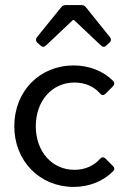

<svg xmlns="http://www.w3.org/2000/svg" viewBox="-20 -735 503 767"><path d="M224.6 -706.1 127.9 -586.9C122.1 -579.1 122.1 -571.3 128.9 -564.5L142.6 -552.7C149.4 -545.9 157.2 -546.9 164.1 -553.7L271.5 -655.3H275.4L382.8 -553.7C389.6 -546.9 397.5 -545.9 404.3 -552.7L418 -565.4C424.8 -572.3 424.8 -579.1 418.9 -586.9L323.2 -706.1C318.4 -712.9 311.5 -714.8 303.7 -714.8H244.1C236.3 -714.8 229.5 -712.9 224.6 -706.1ZM274.4 11.7C336.9 11.7 393.6 -11.7 432.6 -51.8C438.5 -57.6 438.5 -64.5 430.7 -72.3L401.4 -101.6C394.5 -108.4 386.7 -108.4 379.9 -100.6C354.5 -72.3 319.3 -56.6 277.3 -56.6C188.5 -56.6 123 -128.9 123 -230.5C123 -333 188.5 -405.3 277.3 -405.3C320.3 -405.3 355.5 -389.6 379.9 -361.3C386.7 -353.5 394.5 -353.5 401.4 -360.4L430.7 -389.6C437.5 -396.5 438.5 -404.3 431.6 -412.1C392.6 -451.2 335.9 -473.6 274.4 -473.6C138.7 -473.6 37.1 -371.1 37.1 -230.5C37.1 -91.8 138.7 11.7 274.4 11.7Z"/></svg>

Font: Ed Sans Neue
Style: Regular
Weight: 400
Designer: Stephen Hutchings
Version: Version 1.004;PS 001.004;hotconv 1.0.88;makeotf.lib2.5.64775